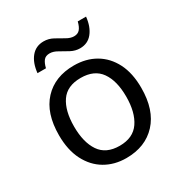

<svg xmlns="http://www.w3.org/2000/svg" viewBox="-173 -864 951 1002"><g transform="rotate(-30 302.5 -362.5)"><path d="M551 -269Q551 -136 483.5 -63Q416 10 301 10Q230 10 174.5 -22.5Q119 -55 87 -117.5Q55 -180 55 -269Q55 -402 122 -474Q189 -546 304 -546Q377 -546 432.5 -513.5Q488 -481 519.5 -419.5Q551 -358 551 -269ZM146 -269Q146 -174 183.5 -118.5Q221 -63 303 -63Q384 -63 422 -118.5Q460 -174 460 -269Q460 -364 422 -418Q384 -472 302 -472Q220 -472 183 -418Q146 -364 146 -269ZM120 -606Q126 -665 154.5 -699.5Q183 -734 230 -734Q260 -734 286.5 -719.5Q313 -705 337 -691Q361 -677 382 -677Q405 -677 417.5 -691.5Q430 -706 437 -735H487Q481 -677 453 -642Q425 -607 378 -607Q350 -607 323.5 -621Q297 -635 272.5 -649.5Q248 -664 226 -664Q202 -664 190 -649.5Q178 -635 171 -606Z"/></g></svg>

Font: Noto Sans Old Italic
Style: Regular
Weight: 400
Designer: Monotype Design Team
Foundry: Monotype Imaging Inc.
Version: Version 2.003; ttfautohint (v1.8.4.7-5d5b)